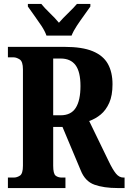

<svg xmlns="http://www.w3.org/2000/svg" viewBox="-20 -951 650 971"><path d="M20 0V-53H49Q66 -53 81 -63Q96 -73 96 -113V-600Q96 -640 79.5 -650.5Q63 -661 49 -661H20V-714H306Q396 -714 449 -692Q502 -670 525.5 -628Q549 -586 549 -525Q549 -468 532.5 -431Q516 -394 489.5 -372Q463 -350 431 -339L529 -137Q550 -93 566.5 -73Q583 -53 604 -53H610V0H575Q505 0 457.5 -17Q410 -34 388 -90L296 -309H249V-113Q249 -73 261 -63Q273 -53 293 -53H311V0ZM287 -368Q339 -368 363 -405.5Q387 -443 387 -516Q387 -588 362 -621.5Q337 -655 287 -655H249V-368ZM215 -771Q207 -794 189.5 -820.5Q172 -847 153 -873Q134 -899 121 -918V-931H189Q204 -912 232 -885Q260 -858 278 -836Q297 -858 325 -885Q353 -912 369 -931H437V-918Q424 -899 405 -873Q386 -847 368.5 -820.5Q351 -794 342 -771Z"/></svg>

Font: Noto Serif Tamil ExtraCondensed ExtraBold
Style: Italic
Weight: 800
Width: 2
Italic angle: -12°
Designer: Indian Type Foundry, Tom Grace, and the Monotype Design Team
Foundry: Monotype Imaging Inc.
Version: Version 2.003; ttfautohint (v1.8.4.7-5d5b)